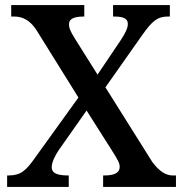

<svg xmlns="http://www.w3.org/2000/svg" viewBox="-20 -734 720 754"><path d="M8 0H250V-45H247C203 -45 183 -55 183 -77C183 -98 198 -125 209 -142L320 -300L417 -147C445 -103 450 -93 450 -78C450 -56 430 -45 390 -45H385V0H671V-45H658C633 -45 607 -59 578 -98L394 -391L539 -597C578 -652 599 -669 638 -669H647V-714H424V-669H428C459 -669 482 -664 482 -640C482 -622 470 -601 456 -579L363 -441L275 -581C255 -613 251 -625 251 -639C251 -655 262 -669 308 -669H311V-714H24V-669H37C70 -669 99 -653 123 -616L288 -351L118 -115C83 -65 62 -45 14 -45H8Z"/></svg>

Font: Noto Serif Gurmukhi Medium
Style: Regular
Weight: 500
Designer: Vaibhav Singh and the Monotype Design Team
Foundry: Monotype Imaging Inc.
Version: Version 2.004